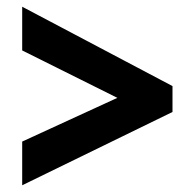

<svg xmlns="http://www.w3.org/2000/svg" viewBox="-20 -617 579 571"><path d="M46 -196 329 -326 46 -467V-597L493 -361V-284L46 -66Z"/></svg>

Font: Noto Sans Devanagari SemiCondensed ExtraBold
Style: Regular
Weight: 800
Width: 4
Designer: Jelle Bosma - Monotype Design Team
Foundry: Monotype Imaging Inc.
Version: Version 2.004; ttfautohint (v1.8.4.7-5d5b)